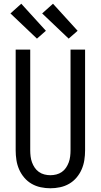

<svg xmlns="http://www.w3.org/2000/svg" viewBox="-20 -1001 540 1029"><path d="M250 8Q224 8 198 2.5Q172 -3 149.5 -16Q127 -29 110 -49Q93 -69 82.5 -93Q72 -117 68 -143Q64 -169 64 -195V-735H142V-195Q142 -179 144 -162.5Q146 -146 151.5 -131Q157 -116 166 -102.5Q175 -89 188.5 -79.5Q202 -70 218 -66Q234 -62 250 -62Q266 -62 282 -66Q298 -70 311.5 -79.5Q325 -89 334 -102.5Q343 -116 348.5 -131Q354 -146 356 -162.5Q358 -179 358 -195V-735H436V-195Q436 -169 432 -143Q428 -117 417.5 -93Q407 -69 390 -49Q373 -29 350.5 -16Q328 -3 302 2.5Q276 8 250 8ZM348 -794 206 -929 264 -981 396 -836ZM178 -794 36 -929 94 -981 226 -836Z"/></svg>

Font: Iosevka Term
Style: Regular
Weight: 400
Monospace: yes
Designer: Belleve Invis
Foundry: Belleve Invis
Version: Version 30.0.1